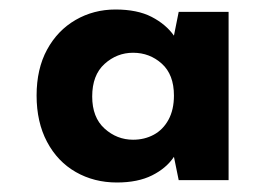

<svg xmlns="http://www.w3.org/2000/svg" viewBox="-20 -731 573 404"><path d="M226 -347Q178 -347 139.5 -369Q101 -391 79 -432.5Q57 -474 57 -530Q57 -586 79 -626.5Q101 -667 139 -689Q177 -711 223 -711Q269 -711 299 -695.5Q329 -680 346 -656L356 -706H461V-352H356L346 -401Q330 -377 300 -362Q270 -347 226 -347ZM260 -437Q284 -437 303.5 -447.5Q323 -458 334.5 -479Q346 -500 346 -530Q346 -574 320.5 -597Q295 -620 260 -620Q226 -620 200 -596.5Q174 -573 174 -528Q174 -484 200 -460.5Q226 -437 260 -437Z"/></svg>

Font: DM Sans 9pt Black
Style: Regular
Weight: 900
Version: Version 4.004;gftools[0.9.30]